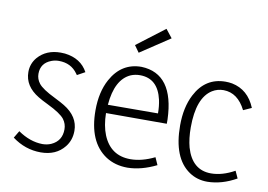

<svg xmlns="http://www.w3.org/2000/svg" viewBox="-76 -823 1328 951"><g transform="rotate(10 588.0 -347.5)"><path d="M327.1 -126Q327.1 -198.2 252.9 -243.2Q237.3 -252.9 204.1 -269.5Q137.7 -301.8 119.1 -326.2Q102.5 -347.7 102.5 -374Q102.5 -427.7 154.3 -447.3Q171.9 -454.1 191.4 -454.1Q252.9 -454.1 286.1 -407.2Q289.1 -403.3 291 -400.4L330.1 -421.9Q295.9 -485.4 214.8 -495.1Q204.1 -496.1 193.4 -496.1Q121.1 -496.1 79.1 -448.2Q51.8 -416 51.8 -374Q51.8 -302.7 125 -258.8Q140.6 -249 174.8 -232.4Q241.2 -200.2 260.7 -174.8Q277.3 -152.3 277.3 -125Q277.3 -66.4 225.6 -43Q205.1 -34.2 181.6 -34.2Q119.1 -35.2 58.6 -77.1L37.1 -41Q102.5 7.8 180.7 7.8Q257.8 7.8 299.8 -44.9Q327.1 -79.1 327.1 -126Z M761.7 -30.3 745.1 -67.4Q681.6 -36.1 624 -36.1Q524.4 -36.1 485.4 -130.9Q466.8 -176.8 465.8 -240.2H771.5V-261.7Q763.7 -490.2 599.6 -496.1Q499 -496.1 447.3 -401.4Q412.1 -336.9 412.1 -245.1Q412.1 -85.9 507.8 -22.5Q554.7 7.8 617.2 7.8Q686.5 6.8 761.7 -30.3ZM599.6 -454.1Q689.5 -454.1 712.9 -350.6Q719.7 -319.3 719.7 -283.2L467.8 -282.2Q478.5 -412.1 553.7 -445.3Q575.2 -454.1 599.6 -454.1ZM721.7 -661.1 688.5 -703.1 548.8 -596.7 573.2 -562.5Z M1164.1 -34.2 1147.5 -70.3Q1085.9 -36.1 1029.3 -36.1Q934.6 -36.1 903.3 -143.6Q891.6 -187.5 891.6 -243.2Q891.6 -392.6 963.9 -437.5Q989.3 -453.1 1020.5 -453.1Q1091.8 -452.1 1131.8 -372.1L1172.9 -390.6Q1137.7 -476.6 1055.7 -493.2Q1039.1 -496.1 1022.5 -496.1Q920.9 -496.1 871.1 -399.4Q837.9 -335 837.9 -244.1Q837.9 -80.1 926.8 -19.5Q966.8 7.8 1018.6 7.8Q1091.8 6.8 1164.1 -34.2Z"/></g></svg>

Font: Yaldevi Colombo Light
Style: Regular
Weight: 300
Designer: Sol Matas, Denzil Rajitha, Kosala Senevirathne and Pathum Egodawatta
Foundry: Mooniak
Version: Version 1.020 ; ttfautohint (v1.6)